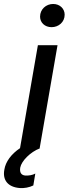

<svg xmlns="http://www.w3.org/2000/svg" viewBox="-64 -748 348 968"><path d="M196 -611C231 -611 262 -636 262 -674C262 -704 238 -728 204 -728C168 -728 138 -701 138 -664C138 -634 162 -611 196 -611ZM35 200C57 202 84 197 104 187L114 127C100 135 81 138 63 137C44 135 34 123 38 97C44 64 89 18 137 0L136 -1L226 -520H127L37 -1C-8 29 -36 68 -42 107C-52 159 -25 195 35 200Z"/></svg>

Font: Fixel Display Medium
Style: Italic
Weight: 500
Italic angle: -10°
Designer: AlfaBravo + MacPaw
Foundry: Kyrylo Tkachov, Marchela Mozhyna, Serhii Makarenko, Maria Weinstein, Zakhar Kryvoshyya
Version: Version 1.210;Glyphs 3.2 (3217)